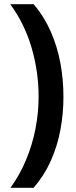

<svg xmlns="http://www.w3.org/2000/svg" viewBox="-20 -742 362 920"><path d="M284 -278Q284 -198 269.5 -120Q255 -42 223.5 28.5Q192 99 141 158H30Q75 96 105 24Q135 -48 150 -125Q165 -202 165 -279Q165 -398 131.5 -513Q98 -628 29 -722H141Q192 -662 223.5 -590Q255 -518 269.5 -439Q284 -360 284 -278Z"/></svg>

Font: Noto Sans Symbols SemiBold
Style: Regular
Weight: 600
Version: Version 2.002